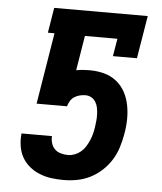

<svg xmlns="http://www.w3.org/2000/svg" viewBox="-53 -781 706 836"><g transform="rotate(5 300.0 -363.5)"><path d="M256 8Q228 8 201.5 4.5Q175 1 150.5 -9Q126 -19 106 -35.5Q86 -52 73.5 -74.5Q61 -97 57 -124Q53 -151 56 -178H189Q188 -162 192.5 -147Q197 -132 207.5 -121.5Q218 -111 233.5 -106.5Q249 -102 266 -102Q280 -102 294.5 -107.5Q309 -113 321 -123Q333 -133 341.5 -146.5Q350 -160 356 -174Q362 -188 366 -202.5Q370 -217 372 -232Q374 -246 375.5 -260.5Q377 -275 376.5 -289Q376 -303 373.5 -317Q371 -331 364 -342.5Q357 -354 345.5 -361Q334 -368 319 -368Q307 -368 294.5 -365Q282 -362 271 -355Q260 -348 253 -336.5Q246 -325 243 -313H110L161 -625H132L150 -735H559L528 -548H423L436 -625H294L269 -473Q285 -476 299.5 -477Q314 -478 328 -478Q361 -478 391 -470Q421 -462 444.5 -443.5Q468 -425 482.5 -398.5Q497 -372 503 -341.5Q509 -311 508.5 -279Q508 -247 502 -214Q497 -185 488 -156Q479 -127 463 -101Q447 -75 423.5 -53Q400 -31 372 -17Q344 -3 314.5 2.5Q285 8 256 8Z"/></g></svg>

Font: Iosevka HT Extrabold Extended
Style: Italic
Weight: 800
Width: 7
Italic angle: -9°
Monospace: yes
Designer: Belleve Invis
Foundry: Belleve Invis
Version: Version 32.3.0; ttfautohint (v1.8.4)